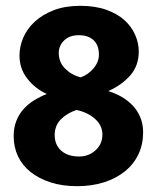

<svg xmlns="http://www.w3.org/2000/svg" viewBox="-20 -630 539 660"><path d="M256 -610Q307 -610 345 -596.5Q383 -583 407.5 -561Q432 -539 444.5 -510.5Q457 -482 457 -453Q457 -404 427.5 -370.5Q398 -337 352 -317Q375 -310 396.5 -298Q418 -286 435 -268.5Q452 -251 462 -227.5Q472 -204 472 -175Q472 -134 456 -100Q440 -66 410 -41.5Q380 -17 338 -3.5Q296 10 245 10Q194 10 154 -3Q114 -16 85.5 -38.5Q57 -61 42 -92.5Q27 -124 27 -162Q27 -191 36 -214Q45 -237 60.5 -254.5Q76 -272 97 -285Q118 -298 141 -307Q101 -325 74 -359.5Q47 -394 47 -439Q47 -470 60 -500.5Q73 -531 99.5 -555.5Q126 -580 165 -595Q204 -610 256 -610ZM182 -448Q182 -416 204 -394Q226 -372 257 -364Q283 -373 301.5 -395Q320 -417 320 -442Q320 -475 301.5 -492Q283 -509 251 -509Q219 -509 200.5 -491Q182 -473 182 -448ZM243 -252Q210 -241 189 -219.5Q168 -198 168 -166Q168 -132 190.5 -112Q213 -92 252 -92Q285 -92 308.5 -113.5Q332 -135 332 -167Q332 -199 306.5 -221.5Q281 -244 243 -252Z"/></svg>

Font: Mukta Mahee ExtraBold
Style: Regular
Weight: 800
Designer: Shuchita Grover, Noopur Datye, Girish Dalvi, Yashodeep Gholap
Foundry: Ek Type
Version: Version 2.538;PS 1.000;hotconv 16.6.51;makeotf.lib2.5.65220;